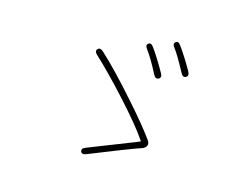

<svg xmlns="http://www.w3.org/2000/svg" viewBox="-90 -863 1180 925"><g transform="rotate(15 500.0 -400.5)"><path d="M405 -85Q383 -76 377 -91Q372 -106 394 -114L638 -210Q643 -212 640 -216Q597 -280 497 -390Q402 -494 332 -559Q314 -575 325 -587Q336 -599 354 -583Q431 -512 535 -394Q626 -292 671 -229Q683 -213 678 -201Q673 -188 655 -182Q603 -165 405 -85ZM647 -527Q632 -519 621 -540Q585 -610 557 -648Q542 -667 555 -676Q567 -686 581 -666Q611 -625 650 -556Q662 -535 647 -527ZM772 -569Q757 -560 746 -582Q702 -664 682 -689Q667 -708 680 -717Q692 -727 706 -707Q740 -660 775 -598Q787 -577 772 -569Z"/></g></svg>

Font: Resource Han Rounded KR ExtraLight
Style: Regular
Weight: 250
Designer: Cyano Hao (round all glyphs); Ryoko NISHIZUKA 西塚涼子 (kana, bopomofo & ideographs); Paul D. Hunt (Latin, Greek & Cyrillic)
Foundry: Cyano Hao
Version: 0.990